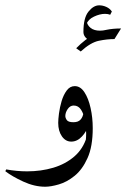

<svg xmlns="http://www.w3.org/2000/svg" viewBox="-45 -544 477 725"><path d="M305.2 -60.1Q305.2 9.3 285.6 52.7Q266.1 96.2 236.8 119.9Q207.5 143.6 177.2 152.3Q147 161.1 125.5 161.1Q85 161.1 42.7 141.6Q0.5 122.1 -24.9 102.5L-21.5 95.7Q18.1 103 57.6 103Q109.9 103 156 89.4Q202.1 75.7 235.6 46.9Q269 18.1 282.7 -27.3ZM275.4 8.3Q280.3 -12.2 280.3 -40.5Q280.3 -64.9 275.9 -89.1Q271.5 -113.3 261.2 -129.4Q251 -145.5 233.4 -145.5Q219.7 -145.5 210.7 -132.3Q201.7 -119.1 201.7 -106Q201.7 -98.6 207.3 -90.6Q212.9 -82.5 232.4 -82.5Q250.5 -82.5 259.3 -92.5Q268.1 -102.5 270 -117.7L287.1 -68.8Q282.7 -48.3 264.6 -28.8Q246.6 -9.3 224.1 -9.3Q202.6 -9.3 188.7 -29.3Q174.8 -49.3 174.8 -80.1Q174.8 -92.8 177.7 -115.7Q180.7 -138.7 187.7 -162.4Q194.8 -186 207 -202.4Q219.2 -218.8 237.3 -218.8Q258.8 -218.8 273.9 -195.6Q289.1 -172.4 297.1 -136Q305.2 -99.6 305.2 -60.1Q300.8 -36.6 293 -20.3Q285.2 -3.9 275.4 8.3ZM294.4 -390.1Q270 -403.3 270 -423.3Q270 -476.6 289.1 -500.2Q308.1 -523.9 329.6 -523.9Q343.3 -523.9 356.7 -517.8Q370.1 -511.7 377.4 -500.5L371.1 -488.3Q362.8 -491.7 351.6 -491.7Q332 -491.7 309.8 -481.2Q287.6 -470.7 280.8 -451.7L282.7 -462.9Q284.2 -449.2 297.1 -438.7Q310.1 -428.2 332.5 -428.2Q343.3 -428.2 356.4 -431.2ZM412.1 -436.5 387.2 -396.5Q359.9 -396.5 328.6 -390.1Q297.4 -383.8 259.8 -349.6L242.7 -361.8Q275.9 -396 313.7 -416.3Q351.6 -436.5 412.1 -436.5Z"/></svg>

Font: Lateef
Style: Regular
Weight: 400
Designer: SIL International
Foundry: SIL International
Version: Version 4.200